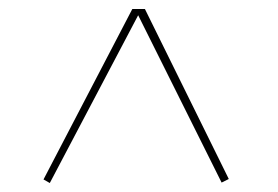

<svg xmlns="http://www.w3.org/2000/svg" viewBox="-20 -721 620 428"><path d="M91 -313 77 -321 275 -701H303L490 -322L474 -314L288 -687Z"/></svg>

Font: Cantarell Thin
Style: Regular
Weight: 100
Designer: Dave Crossland, Nikolaus Waxweiler, Florian Fecher, Jacques Le Bailly, Eben Sorkin, Alexei Vanyashin, Alexios Zavras, Em
Version: Version 0.303